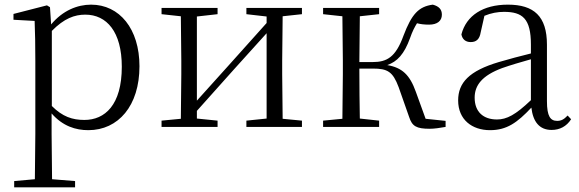

<svg xmlns="http://www.w3.org/2000/svg" viewBox="-20 -546 2489 826"><path d="M360 14C489 14 580 -91 580 -261C580 -422 494 -526 372 -526C313 -526 250 -501 200 -441L195 -515L182 -523L38 -486V-461L129 -456C131 -406 132 -351 132 -282V30L130 225L41 233V260H303V233L204 225L202 30V-58C250 -3 306 14 360 14ZM203 -413C256 -467 301 -483 347 -483C439 -483 504 -409 504 -259C504 -94 431 -30 343 -30C291 -30 249 -44 203 -90Z M1040 -485 1127 -475V-447L963 -264L827 -113V-475L916 -485V-512H675V-485L758 -476L760 -285V-227L758 -35L675 -27V0H916V-27L827 -36V-69L987 -248L1127 -403V-36L1040 -27V0H1279V-27L1196 -35L1194 -227V-285L1196 -476L1279 -485V-512H1040Z M1740 -43C1753 -3 1771 8 1829 8C1848 8 1875 4 1897 0V-26L1811 -35L1769 -151C1743 -224 1710 -255 1646 -266C1689 -281 1719 -313 1744 -382C1754 -411 1764 -430 1774 -446C1789 -442 1805 -440 1826 -440C1861 -440 1881 -456 1881 -483C1881 -506 1868 -519 1842 -526C1781 -518 1751 -485 1716 -393C1682 -299 1644 -279 1583 -279H1526L1528 -476L1611 -485V-512H1370V-485L1453 -476L1455 -285V-227L1453 -35L1370 -27V0H1611V-27L1528 -36C1527 -90 1526 -175 1526 -251H1584C1647 -251 1670 -238 1695 -171Z M2353 13C2388 13 2417 -2 2437 -33L2422 -49C2406 -32 2394 -26 2377 -26C2348 -26 2333 -45 2333 -111V-354C2333 -476 2277 -526 2165 -526C2058 -526 1986 -479 1965 -398C1969 -377 1983 -365 2005 -365C2028 -365 2043 -376 2048 -407L2064 -478C2093 -490 2121 -495 2148 -495C2228 -495 2264 -466 2264 -354V-316C2219 -305 2170 -292 2126 -279C1998 -241 1951 -190 1951 -114C1951 -31 2011 14 2088 14C2160 14 2205 -18 2266 -83C2273 -23 2300 13 2353 13ZM2264 -115C2198 -52 2160 -32 2118 -32C2060 -32 2022 -64 2022 -126C2022 -179 2054 -221 2140 -253C2177 -266 2221 -279 2264 -291Z"/></svg>

Font: Noto Serif CJK SC Light
Style: Regular
Weight: 300
Designer: Ryoko NISHIZUKA 西塚涼子 (kana & ideographs); Frank Grießhammer (Latin, Greek & Cyrillic); Wenlong ZHANG 张文龙 (bopomofo); San
Foundry: Adobe
Version: Version 2.001;hotconv 1.1.0;makeotfexe 2.6.0